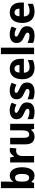

<svg xmlns="http://www.w3.org/2000/svg" viewBox="1772 -2572 810 4395"><g transform="rotate(-90 2177.5 -375.0)"><path d="M217 -580V-760H68V0H185L208 -59H217C249 -17 286 10 355 10C471 10 546 -91 546 -275C546 -457 471 -557 358 -557C290 -557 246 -526 217 -477H212C215 -507 217 -547 217 -580ZM308 -436C364 -436 394 -382 394 -277C394 -168 363 -112 310 -112C241 -112 217 -165 217 -270V-292C218 -387 241 -436 308 -436Z M941 -558C877 -558 825 -511 798 -457H791L769 -548H656V0H804V-278C804 -373 863 -412 931 -412C948 -412 967 -409 978 -406L990 -552C976 -555 956 -558 941 -558Z M1540 -548H1391V-285C1391 -175 1371 -113 1292 -113C1241 -113 1220 -153 1220 -232V-548H1071V-191C1071 -56 1139 10 1248 10C1311 10 1367 -15 1398 -70H1406L1425 0H1540Z M2030 -163C2030 -255 1977 -295 1893 -333C1808 -373 1792 -384 1792 -409C1792 -433 1811 -445 1849 -445C1891 -445 1935 -429 1981 -406L2024 -514C1965 -543 1910 -558 1847 -558C1724 -558 1646 -503 1646 -403C1646 -315 1689 -272 1778 -232C1870 -191 1883 -176 1883 -150C1883 -122 1862 -106 1814 -106C1765 -106 1699 -124 1647 -151V-22C1699 1 1749 10 1817 10C1957 10 2030 -52 2030 -163Z M2486 -163C2486 -255 2433 -295 2349 -333C2264 -373 2248 -384 2248 -409C2248 -433 2267 -445 2305 -445C2347 -445 2391 -429 2437 -406L2480 -514C2421 -543 2366 -558 2303 -558C2180 -558 2102 -503 2102 -403C2102 -315 2145 -272 2234 -232C2326 -191 2339 -176 2339 -150C2339 -122 2318 -106 2270 -106C2221 -106 2155 -124 2103 -151V-22C2155 1 2205 10 2273 10C2413 10 2486 -52 2486 -163Z M2800 -557C2653 -557 2561 -459 2561 -270C2561 -85 2659 10 2819 10C2895 10 2948 -2 2999 -29V-146C2942 -116 2894 -104 2832 -104C2755 -104 2713 -150 2710 -234H3028V-309C3028 -467 2942 -557 2800 -557ZM2802 -448C2860 -448 2889 -403 2889 -335H2713C2717 -414 2752 -448 2802 -448Z M3284 0V-760H3135V0Z M3774 -163C3774 -255 3721 -295 3637 -333C3552 -373 3536 -384 3536 -409C3536 -433 3555 -445 3593 -445C3635 -445 3679 -429 3725 -406L3768 -514C3709 -543 3654 -558 3591 -558C3468 -558 3390 -503 3390 -403C3390 -315 3433 -272 3522 -232C3614 -191 3627 -176 3627 -150C3627 -122 3606 -106 3558 -106C3509 -106 3443 -124 3391 -151V-22C3443 1 3493 10 3561 10C3701 10 3774 -52 3774 -163Z M4088 -557C3941 -557 3849 -459 3849 -270C3849 -85 3947 10 4107 10C4183 10 4236 -2 4287 -29V-146C4230 -116 4182 -104 4120 -104C4043 -104 4001 -150 3998 -234H4316V-309C4316 -467 4230 -557 4088 -557ZM4090 -448C4148 -448 4177 -403 4177 -335H4001C4005 -414 4040 -448 4090 -448Z"/></g></svg>

Font: Noto Sans Armenian SemiCondensed Medium
Style: Regular
Weight: 500
Width: 4
Designer: Monotype Design Team
Foundry: Monotype Imaging Inc.
Version: Version 2.008